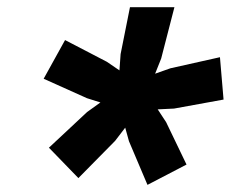

<svg xmlns="http://www.w3.org/2000/svg" viewBox="-20 -750 641 533"><path d="M389.4 -236.8 338 -358 327.6 -395.6 299.6 -359 197.6 -255.6 115.8 -340 221.8 -439 258.8 -465.6 221.4 -477.4 101.2 -531.4 160.6 -638.8 276.8 -578.4 311.6 -554.6 314.8 -599.8 340.8 -730H464.2L427.4 -587.4L410.6 -545.4L453 -560.4L590.6 -591.2L600.6 -473.6L463.2 -448.6L417.8 -446.4L441.2 -410.8L497.8 -293.2Z"/></svg>

Font: Work Sans
Style: Italic
Weight: 400
Italic angle: -13°
Designer: Wei Huang
Foundry: Wei Huang
Version: Version 2.012